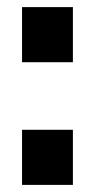

<svg xmlns="http://www.w3.org/2000/svg" viewBox="-20 -520 266 540"><path d="M42 -345H185V-500H42ZM42 0H185V-155H42Z"/></svg>

Font: Aspekta 600
Style: Regular
Weight: 600
Designer: Ivo Dolenc
Version: Version 2.100